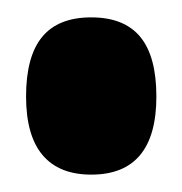

<svg xmlns="http://www.w3.org/2000/svg" viewBox="-20 -445 210 221"><path d="M85 -244Q48 -244 29 -266.5Q10 -289 10 -334Q10 -380 28.5 -402.5Q47 -425 85 -425Q123 -425 141.5 -402.5Q160 -380 160 -334Q160 -244 85 -244Z"/></svg>

Font: Bricolage Grotesque 96pt ExtraBold Condensed
Style: Regular
Weight: 800
Width: 3
Version: Version 1.001;gftools[0.9.33.dev8+g029e19f]